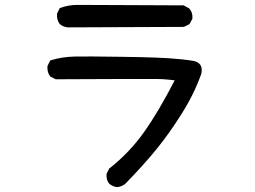

<svg xmlns="http://www.w3.org/2000/svg" viewBox="-20 -727 1040 784"><path d="M457.5 37.1Q439.9 34.7 426.8 23.9L426.3 23.4Q413.1 7.8 415 -16.1V-17.1L415.5 -18.1L425.3 -37.6L425.8 -39.1L427.2 -39.6Q508.3 -103.5 567.4 -186.5Q625 -267.1 693.4 -398.9Q684.6 -399.9 676.3 -400.9Q668 -401.9 659.4 -402.6Q650.9 -403.3 642.3 -403.8Q633.8 -404.3 625 -404.3Q585 -405.3 209 -403.3H207.5L206.5 -403.8L187 -413.6L185.5 -414.6L184.6 -415.5Q171.9 -432.6 173.8 -456.5V-457.5L174.3 -458.5L184.1 -478L185.5 -480.5L188 -481Q233.4 -495.1 285.6 -496.1Q336.9 -497.1 471.7 -495.1Q516.6 -494.6 553.5 -493.7Q590.3 -492.7 618.7 -491.7Q647 -490.7 667.5 -489.3Q728 -485.4 768.6 -478.5Q770.5 -478 772.5 -477.5Q774.4 -477.1 776.4 -476.6Q785.6 -474.1 791.7 -469Q797.9 -463.9 800.8 -456.8Q803.7 -449.7 803.7 -440.7Q803.7 -431.6 800.8 -421.4L800.3 -420.9Q790 -392.6 777.6 -365.2Q765.1 -337.9 750.7 -311.5Q736.3 -285.2 720.2 -259.8Q671.9 -183.1 619.9 -118.9Q567.9 -54.7 491.7 23.4L491.2 23.9L490.7 24.4Q476.1 35.2 458.5 37.1H458ZM256.3 -615.2Q237.8 -617.2 224.6 -628.4L224.1 -628.9L223.6 -629.4Q210.9 -646.5 212.9 -670.4V-671.4L213.4 -672.4L223.1 -691.9L224.1 -694.3L226.6 -694.8Q259.8 -707 296.9 -707Q333 -707 727.5 -705.1H729L730.5 -704.6L752 -692.9L752.4 -692.4L753.4 -691.4Q767.6 -675.8 765.6 -651.9V-650.4L765.1 -649.4L754.4 -629.9L753.4 -628.4L751.5 -627.4L731.9 -617.7L731 -617.2H729.5L256.8 -615.2Z"/></svg>

Font: NaikaiFont
Style: SemiBold
Weight: 600
Version: Version 1.89